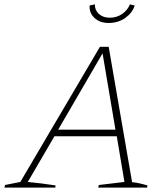

<svg xmlns="http://www.w3.org/2000/svg" viewBox="-42 -858 767 878"><path d="M562 -25Q581 -23 598.5 -19Q616 -15 632 -10L631 0H407L410 -12L527 -26L492 -235H207L85 -26Q117 -23 148.5 -19Q180 -15 212 -10L211 0H-22L-19 -12L51 -26L415 -644H455ZM224 -265H486L427 -614ZM455 -753Q414 -753 389.5 -776.5Q365 -800 368 -833L392 -838Q391 -812 410 -794.5Q429 -777 460 -777Q492 -777 517 -794.5Q542 -812 552 -838L574 -833Q564 -800 531.5 -776.5Q499 -753 455 -753Z"/></svg>

Font: Piazzolla Thin
Style: Italic
Weight: 100
Italic angle: -11.3°
Designer: Juan Pablo del Peral
Foundry: Huerta Tipografica
Version: Version 1.330